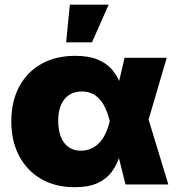

<svg xmlns="http://www.w3.org/2000/svg" viewBox="-20 -780 755 812"><path d="M295.9 11.7Q214.4 11.7 154.1 -23.2Q93.8 -58.1 60.8 -120.8Q27.8 -183.6 27.8 -266.6Q27.8 -350.6 60.8 -412.8Q93.8 -475.1 154.5 -509.5Q215.3 -543.9 298.3 -543.9Q355.5 -543.9 392.8 -528.3Q430.2 -512.7 452.6 -486.8Q475.1 -460.9 487.3 -429.4Q499.5 -397.9 506.3 -365.7H555.2L606.9 -279.3L691.9 0H510.7L443.8 -269Q436 -300.3 425 -323.7Q414.1 -347.2 399.7 -362.3Q385.3 -377.4 366.9 -385.3Q348.6 -393.1 326.2 -393.1Q294.4 -393.1 272.2 -378.4Q250 -363.8 238 -336.2Q226.1 -308.6 226.1 -269Q226.1 -229 237.5 -200.7Q249 -172.4 270.5 -157.5Q292 -142.6 322.3 -142.6Q345.7 -142.6 365.2 -151.4Q384.8 -160.2 399.9 -176Q415 -191.9 426 -214.8Q437 -237.8 443.8 -266.1L506.8 -535.6H685.1L606 -266.1L553.7 -177.7H502.4Q494.6 -144 482.9 -110.6Q471.2 -77.1 449.5 -49.3Q427.7 -21.5 390.9 -4.9Q354 11.7 295.9 11.7ZM259.8 -601.1 275.4 -760.3H439.5L369.1 -601.1Z"/></svg>

Font: Inter 20pt Black
Style: Regular
Weight: 900
Version: Version 4.001;git-66647c0bb